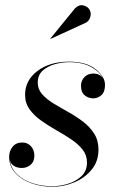

<svg xmlns="http://www.w3.org/2000/svg" viewBox="-20 -705 447 735"><path d="M309.5 -618.5 173.5 -556 172.5 -557 267 -673Q283 -688.5 299.5 -684.2Q316 -680 323 -667.5Q330 -655 325.8 -640.2Q321.5 -625.5 309.5 -618.5ZM357 -132Q357 -87.5 331 -55.8Q305 -24 264.5 -7Q224 10 180.5 10Q138.5 10 100.8 -3.2Q63 -16.5 39 -42.2Q15 -68 15 -105Q15 -127 28.2 -143.2Q41.5 -159.5 65 -159.5Q85.5 -159.5 98.5 -145.2Q111.5 -131 111.5 -109Q111.5 -86 97 -74Q82.5 -62 63.5 -62Q47.5 -62 35.2 -68.8Q23 -75.5 18 -89.5Q23.5 -57.5 47.5 -35.8Q71.5 -14 106.5 -3Q141.5 8 180 8Q208 8 238.8 -1Q269.5 -10 291.2 -30Q313 -50 313 -83Q313 -111 296 -132.5Q279 -154 252 -172Q225 -190 194.5 -207.2Q164 -224.5 137 -243.8Q110 -263 93 -286.8Q76 -310.5 76 -342Q76 -397.5 123.2 -433.2Q170.5 -469 244 -469Q310 -469 346 -440.2Q382 -411.5 382 -380Q382 -353 368.2 -340.8Q354.5 -328.5 337 -328.5Q318.5 -328.5 304.2 -340.2Q290 -352 290 -376.5Q290 -396 303.2 -409.8Q316.5 -423.5 337 -423.5Q362 -423.5 374 -406Q362 -430 329 -448.5Q296 -467 244 -467Q218.5 -467 190.8 -459.5Q163 -452 143.8 -435Q124.5 -418 124.5 -388.5Q124.5 -363.5 141.2 -344.5Q158 -325.5 184.5 -309.2Q211 -293 240.8 -276.5Q270.5 -260 297 -240Q323.5 -220 340.2 -194Q357 -168 357 -132Z"/></svg>

Font: Bodoni* 96pt
Style: Italic
Weight: 400
Italic angle: -13°
Version: Version 2.3